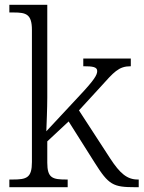

<svg xmlns="http://www.w3.org/2000/svg" viewBox="-20 -780 598 800"><path d="M19 0H262V-32H256C199 -32 177 -38 177 -102V-191L266 -274L374 -103C433 -9 451 0 544 0H558V-32H554C510 -32 480 -57 439 -120L309 -320L398 -417C455 -480 474 -504 525 -504V-536H327V-504C367 -504 385 -501 385 -484C385 -468 374 -448 310 -380L173 -233C174 -259 177 -331 177 -374V-760H19V-728H37C89 -728 113 -721 113 -655V-105C113 -39 91 -32 33 -32H19Z"/></svg>

Font: Noto Serif Georgian Light
Style: Regular
Weight: 300
Designer: Monotype Design Team, Akaki Razmadze
Foundry: Google LLC
Version: Version 2.003